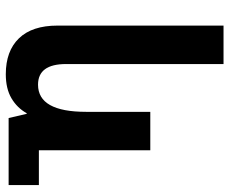

<svg xmlns="http://www.w3.org/2000/svg" viewBox="-86 -714 810 679"><g transform="rotate(90 319.5 -375.0)"><path d="M243 10Q161 10 116 -36.5Q71 -83 71 -173V-760H207V-203Q207 -104 280 -104Q376 -104 376 -274V-501H512V-107H635V0H398L383 -64H381Q362 -30 328 -10Q294 10 243 10Z"/></g></svg>

Font: Noto Sans Armenian SemiCondensed
Style: Bold
Weight: 700
Width: 4
Designer: Monotype Design Team
Foundry: Monotype Imaging Inc.
Version: Version 2.008; ttfautohint (v1.8.4.7-5d5b)